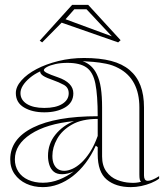

<svg xmlns="http://www.w3.org/2000/svg" viewBox="-20 -753 684 788"><path d="M325 -515Q390 -515 436 -503Q482 -491 512 -465.5Q542 -440 556.5 -402Q571 -364 571 -312V-33Q571 -23 574.5 -17Q578 -11 587 -11Q595 -11 607 -16Q619 -21 633 -30V-20Q620 -10 600.5 -2Q581 6 559.5 10.5Q538 15 517 15Q455 15 418 -16Q381 -47 381 -120Q381 -129 381 -133Q381 -137 381 -140.5Q381 -144 381 -149L373 -155Q355 -115 331 -83.5Q307 -52 278.5 -30Q250 -8 219 3.5Q188 15 156 15Q118 15 88 1Q58 -13 40 -38.5Q22 -64 22 -99Q22 -183 115.5 -229.5Q209 -276 381 -276Q381 -362 371.5 -409.5Q362 -457 335 -476Q308 -495 257 -495Q229 -495 207 -490Q185 -485 172.5 -478Q160 -471 160 -465Q160 -460 172.5 -453.5Q185 -447 217 -436Q281 -414 281 -370Q281 -332 247 -312Q213 -292 162 -292Q112 -292 78.5 -312Q45 -332 45 -371Q45 -397 68 -423Q91 -449 130 -469.5Q169 -490 219.5 -502.5Q270 -515 325 -515ZM381 -265Q316 -265 275 -241.5Q234 -218 214.5 -183Q195 -148 195 -113Q195 -92 201.5 -78.5Q208 -65 218.5 -58.5Q229 -52 244 -52Q259 -52 277 -60Q295 -68 313.5 -85Q332 -102 349.5 -129Q367 -156 381 -195ZM156 -3Q190 -3 223 -16Q256 -29 283 -50Q271 -44 258.5 -41Q246 -38 235 -38Q213 -38 200.5 -48.5Q188 -59 182.5 -76.5Q177 -94 177 -113Q177 -163 207.5 -200.5Q238 -238 284 -256Q171 -245 106 -202.5Q41 -160 41 -99Q41 -71 55 -49Q69 -27 95.5 -15Q122 -3 156 -3ZM319 -502Q339 -495 353.5 -481.5Q368 -468 377 -449Q389 -425 394 -391.5Q399 -358 399 -312V-111Q399 -73 416.5 -49Q434 -25 461 -14.5Q488 -4 514 -3Q526 -2 537.5 -3Q549 -4 559 -7Q555 -10 553.5 -17Q552 -24 552 -37V-312Q552 -370 530.5 -410.5Q509 -451 467 -473Q443 -486 415.5 -491.5Q388 -497 363 -499Q338 -501 319 -502ZM162 -310Q209 -310 235.5 -326.5Q262 -343 262 -370Q262 -394 241.5 -405Q221 -416 198 -424Q186 -428 174.5 -433Q163 -438 157 -442Q144 -451 145 -460Q121 -449 102.5 -433.5Q84 -418 74 -402Q64 -386 64 -371Q64 -343 90 -326.5Q116 -310 162 -310ZM153 -579 143 -586 276 -733H342L475 -588L465 -579L233 -660ZM439 -604 335 -715H285L249 -674L436 -605Z"/></svg>

Font: Kalnia Glaze Thin SemiBold
Style: Regular
Weight: 600
Version: Version 1.110